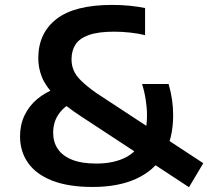

<svg xmlns="http://www.w3.org/2000/svg" viewBox="-20 -770 867 800"><path d="M767.5 10 321 -283Q248.5 -330 209.2 -370.2Q170 -410.5 154.8 -448.5Q139.5 -486.5 139.5 -527.5Q139.5 -631.5 215 -690.5Q290.5 -749.5 447 -749.5Q487 -749.5 521 -746Q555 -742.5 584.5 -736.5V-623.5Q556.5 -630.5 523.2 -634.2Q490 -638 455.5 -638Q389.5 -638 350.5 -624.2Q311.5 -610.5 294.8 -584.8Q278 -559 278 -523Q278 -498.5 286.8 -477.2Q295.5 -456 318 -433.8Q340.5 -411.5 380.5 -383L827 -90ZM366.5 9Q264.5 9 197.2 -17.5Q130 -44 96.8 -91.5Q63.5 -139 63.5 -202Q63.5 -250 82.2 -289.2Q101 -328.5 134.5 -356.8Q168 -385 212 -401L284 -346Q244 -324 222.8 -292Q201.5 -260 201.5 -216.5Q201.5 -178 221 -149.2Q240.5 -120.5 280.2 -104.5Q320 -88.5 381.5 -88.5Q445 -88.5 492.5 -108.8Q540 -129 566.2 -173.2Q592.5 -217.5 592.5 -289.5Q592.5 -320.5 587.2 -354.2Q582 -388 572 -420H682.5Q692 -388 696.8 -354.8Q701.5 -321.5 701.5 -290.5Q701.5 -192 661.8 -125.5Q622 -59 547.2 -25Q472.5 9 366.5 9Z"/></svg>

Font: Encode Sans SemiExpanded SemiBold
Style: Regular
Weight: 600
Width: 6
Designer: Multiple Designers
Foundry: Impallari Type
Version: Version 3.002